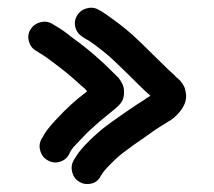

<svg xmlns="http://www.w3.org/2000/svg" viewBox="-20 -494 553 495"><path d="M184 -25.5C193.3 -19.8 203.5 -18.2 214.5 -20.5C225.5 -22.8 233.7 -29 239 -39L246 -50C248.7 -54 256 -62 268 -74C281.3 -87.3 293.3 -97.7 304 -105C316 -114.3 332.3 -126 353 -140C372.3 -154 385.3 -163 392 -167C400 -171.7 407 -176 413 -180C423 -185.3 432.3 -193 441 -203C456.3 -220.3 462.3 -237.7 459 -255C458.3 -258.3 457.7 -261.5 457 -264.5C456.3 -267.5 455.2 -270.3 453.5 -273C451.8 -275.7 450.5 -277.8 449.5 -279.5C448.5 -281.2 447 -283.2 445 -285.5C443 -287.8 441.5 -289.3 440.5 -290C439.5 -290.7 437.7 -292.2 435 -294.5C432.3 -296.8 431 -298.3 431 -299C421 -307.7 408 -320 392 -336C374.7 -352.7 358 -369 342 -385C324.7 -401.7 311.7 -413.3 303 -420C295.7 -426 285.7 -433.7 273 -443C260.3 -452.3 250.3 -459.3 243 -464L234 -469C224.7 -474.3 214.5 -475.5 203.5 -472.5C192.5 -469.5 184.2 -463.2 178.5 -453.5C172.8 -443.8 171.5 -433.7 174.5 -423C177.5 -412.3 184 -404 194 -398L202 -393C206.7 -391 214.3 -386 225 -378C236.3 -369.3 245.3 -362.3 252 -357C258.7 -351.7 269.7 -341.7 285 -327C301.7 -311 318.3 -294.7 335 -278C347.7 -265.3 358.7 -255 368 -247C362 -243.7 356.3 -240 351 -236C343 -231.3 328.3 -221.7 307 -207C285.7 -192.3 268.7 -180.3 256 -171C242 -160.3 227 -147.3 211 -132C194.3 -115.3 183 -102 177 -92L170 -81C164.7 -71.7 163.3 -61.5 166 -50.5C168.7 -39.5 174.7 -31.2 184 -25.5ZM105 -79.5C115 -74.5 125.3 -73.8 136 -77.5C146.7 -81.2 154.3 -88 159 -98L163 -106C165.7 -110.7 172.3 -118.3 183 -129C197 -144.3 208.7 -156 218 -164C228 -173.3 240 -183.7 254 -195C270 -207.7 280.3 -216.3 285 -221C293.7 -229 298.5 -238.5 299.5 -249.5C300.5 -260.5 299.3 -269.5 296 -276.5C292.7 -283.5 289 -289.3 285 -294C277.7 -301.3 265 -313.7 247 -331C229 -347.7 214 -360.7 202 -370C191.3 -378.7 179 -388 165 -398C150.3 -410 137.7 -419 127 -425L114 -433C104.7 -438.3 94.5 -439.5 83.5 -436.5C72.5 -433.5 64.2 -427.3 58.5 -418C52.8 -408.7 51.5 -398.5 54.5 -387.5C57.5 -376.5 63.7 -368.3 73 -363L86 -355C94 -350.3 104 -343.3 116 -334C129.3 -324 141.3 -314.7 152 -306C162 -298 175.3 -286.3 192 -271L194 -269.5C195.3 -268.5 196.5 -267.5 197.5 -266.5L201 -263C202.3 -261.7 203.2 -260.7 203.5 -260C203.8 -259.3 204 -258.7 204 -258C188 -246 174.7 -235 164 -225C152 -214.3 138.3 -200.7 123 -184C105.7 -165.3 95 -151.3 91 -142L86 -134C81.3 -124 80.8 -113.7 84.5 -103C88.2 -92.3 95 -84.5 105 -79.5Z"/></svg>

Font: Ruji's Handwriting Font v.2.0
Style: Medium
Weight: 500
Version: Version 2.0